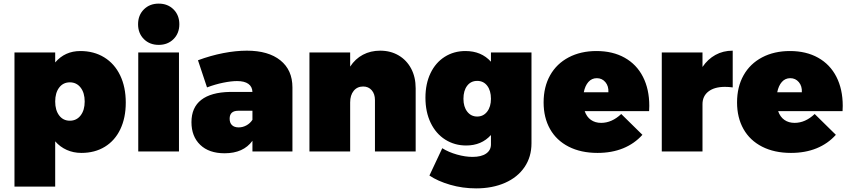

<svg xmlns="http://www.w3.org/2000/svg" viewBox="-20 -837 4691 1061"><path d="M675 -270Q675 -186 645 -123Q615 -60 559.5 -26Q504 8 430 8Q386 8 349 -8.5Q312 -25 285 -56V194H60V-547H285V-492Q339 -555 424 -555Q499 -555 556 -520Q613 -485 644 -420.5Q675 -356 675 -270ZM366 -170Q403 -170 425.5 -199Q448 -228 448 -276Q448 -324 425.5 -353Q403 -382 366 -382Q329 -382 307 -353Q285 -324 285 -276Q285 -228 307 -199Q329 -170 366 -170Z M744 -547H969V0H744ZM857 -817Q907 -817 939 -785Q971 -753 971 -703Q971 -653 939 -621Q907 -589 857 -589Q807 -589 775 -621Q743 -653 743 -703Q743 -753 775 -785Q807 -817 857 -817Z M1596 -354V0H1375V-59Q1325 10 1221 10Q1135 10 1086.5 -36.5Q1038 -83 1038 -162Q1038 -243 1092 -285Q1146 -327 1250 -329H1375Q1374 -358 1352.5 -373.5Q1331 -389 1290 -389Q1258 -389 1213.5 -380Q1169 -371 1124 -354L1074 -504Q1144 -530 1213.5 -543.5Q1283 -557 1344 -557Q1463 -557 1529.5 -503.5Q1596 -450 1596 -354ZM1375 -175V-225H1297Q1249 -225 1249 -181Q1249 -158 1262 -145.5Q1275 -133 1299 -133Q1321 -133 1341.5 -144Q1362 -155 1375 -175Z M2277 -349V0H2052V-284Q2052 -318 2034 -338.5Q2016 -359 1987 -359Q1954 -359 1934.5 -335Q1915 -311 1915 -271V0H1690V-547H1915V-469Q1943 -512 1985.5 -534.5Q2028 -557 2081 -557Q2138 -557 2182.5 -531Q2227 -505 2252 -458Q2277 -411 2277 -349Z M2917 -547V-45Q2917 30 2878.5 86.5Q2840 143 2770.5 173.5Q2701 204 2611 204Q2536 204 2467.5 184Q2399 164 2353 133L2424 -18Q2459 4 2505 17Q2551 30 2591 30Q2640 30 2666.5 11.5Q2693 -7 2693 -39V-91Q2641 -33 2556 -33Q2492 -33 2440.5 -65.5Q2389 -98 2360 -158Q2331 -218 2331 -297Q2331 -374 2359 -432.5Q2387 -491 2437.5 -523Q2488 -555 2552 -555Q2640 -555 2693 -496V-547ZM2693 -291Q2693 -336 2672.5 -363Q2652 -390 2617 -390Q2582 -390 2561.5 -363Q2541 -336 2541 -291Q2541 -247 2562 -220Q2583 -193 2617 -193Q2651 -193 2672 -220Q2693 -247 2693 -291Z M3568 -252Q3568 -233 3567 -223H3211Q3222 -191 3245.5 -174.5Q3269 -158 3302 -158Q3361 -158 3413 -207L3530 -92Q3486 -43 3423.5 -17.5Q3361 8 3282 8Q3190 8 3122.5 -26.5Q3055 -61 3019.5 -124Q2984 -187 2984 -271Q2984 -357 3020 -421Q3056 -485 3122.5 -520Q3189 -555 3276 -555Q3366 -555 3432 -518Q3498 -481 3533 -412.5Q3568 -344 3568 -252ZM3278 -405Q3250 -405 3231.5 -384Q3213 -363 3206 -327H3342Q3344 -361 3325.5 -383Q3307 -405 3278 -405Z M4029 -557V-354Q4007 -357 3986 -357Q3928 -357 3895 -331.5Q3862 -306 3862 -261V0H3637V-547H3862V-467Q3891 -510 3933.5 -533.5Q3976 -557 4029 -557Z M4637 -252Q4637 -233 4636 -223H4280Q4291 -191 4314.5 -174.5Q4338 -158 4371 -158Q4430 -158 4482 -207L4599 -92Q4555 -43 4492.5 -17.5Q4430 8 4351 8Q4259 8 4191.5 -26.5Q4124 -61 4088.5 -124Q4053 -187 4053 -271Q4053 -357 4089 -421Q4125 -485 4191.5 -520Q4258 -555 4345 -555Q4435 -555 4501 -518Q4567 -481 4602 -412.5Q4637 -344 4637 -252ZM4347 -405Q4319 -405 4300.5 -384Q4282 -363 4275 -327H4411Q4413 -361 4394.5 -383Q4376 -405 4347 -405Z"/></svg>

Font: Argentum Sans Black
Style: Regular
Weight: 900
Designer: Julieta Ulanovsky (Modified by Cristiano Sobral)
Foundry: Julieta Ulanovsky
Version: Version 1.000; ttfautohint (v1.5.65-e2d9)